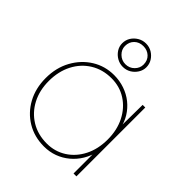

<svg xmlns="http://www.w3.org/2000/svg" viewBox="-217 -899 1035 1035"><g transform="rotate(45 301.0 -381.0)"><path d="M40 -258Q40 -337 74 -398.5Q108 -460 164.5 -495Q221 -530 290 -530Q332 -530 370 -517Q408 -504 438 -480Q468 -456 488.5 -423Q509 -390 516 -350L510 -353L512 -525H532V0H510V-172L519 -175Q510 -135 489.5 -101Q469 -67 439 -42Q409 -17 372.5 -3.5Q336 10 294 10Q221 10 163.5 -24.5Q106 -59 73 -119.5Q40 -180 40 -258ZM511 -260Q511 -332 482.5 -388Q454 -444 404.5 -476Q355 -508 292 -508Q225 -508 173 -476Q121 -444 92 -387.5Q63 -331 63 -258Q63 -187 92 -131.5Q121 -76 173 -44Q225 -12 294 -12Q355 -12 404.5 -43.5Q454 -75 482.5 -131Q511 -187 511 -260ZM199 -682Q199 -707 211.5 -727Q224 -747 245 -759.5Q266 -772 291 -772Q317 -772 337.5 -759.5Q358 -747 370.5 -727Q383 -707 383 -682Q383 -659 370 -638.5Q357 -618 336.5 -606Q316 -594 291 -594Q267 -594 246 -606Q225 -618 212 -638Q199 -658 199 -682ZM362 -682Q362 -714 341.5 -733Q321 -752 291 -752Q260 -752 240 -732.5Q220 -713 220 -682Q220 -655 241 -634.5Q262 -614 291 -614Q321 -614 341.5 -634.5Q362 -655 362 -682Z"/></g></svg>

Font: Mach Thin
Style: Regular
Weight: 250
Version: Version 1.002